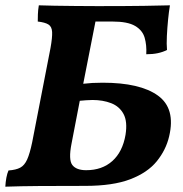

<svg xmlns="http://www.w3.org/2000/svg" viewBox="-28 -699 690 722"><path d="M-8 3Q-7 -15 -4 -31Q-1 -47 4 -58Q32 -60 48 -68.5Q64 -77 74 -99Q84 -121 93 -164L162 -519Q169 -558 168 -578.5Q167 -599 154 -607Q141 -615 114 -618Q114 -629 114.5 -645Q115 -661 118 -679Q140 -678 176.5 -677.5Q213 -677 255.5 -676.5Q298 -676 339 -676Q450 -676 513.5 -677Q577 -678 611 -679Q607 -655 604 -624.5Q601 -594 599.5 -563.5Q598 -533 600 -511Q584 -503 565 -499Q546 -495 522 -495Q524 -529 516 -557Q508 -585 480 -601.5Q452 -618 395 -618H331L285 -384Q302 -386 319 -387Q336 -388 358 -388Q499 -388 566 -339.5Q633 -291 608 -186Q596 -135 561.5 -92.5Q527 -50 462 -25Q397 0 292 0Q191 0 120 0.5Q49 1 -8 3ZM241 -159Q229 -98 244 -78.5Q259 -59 296 -59Q356 -59 394.5 -93.5Q433 -128 444 -192Q452 -242 436.5 -270.5Q421 -299 390 -311Q359 -323 320 -323Q307 -323 296 -322Q285 -321 272 -320Z"/></svg>

Font: Vollkorn
Style: Bold Italic
Weight: 700
Italic angle: -11°
Designer: Friedrich Althausen
Foundry: Friedrich Althausen
Version: Version 5.000; ttfautohint (v1.8.3)